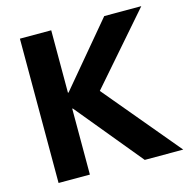

<svg xmlns="http://www.w3.org/2000/svg" viewBox="-104 -806 889 906"><g transform="rotate(-15 340.5 -352.5)"><path d="M72 0V-705H225V-400H228L484 -705H665L340 -332L346 -401L681 0H493L228 -322H225V0Z"/></g></svg>

Font: Nunito Sans 10pt SemiCondensed ExtraBold
Style: Regular
Weight: 800
Width: 4
Designer: Vernon Adams
Foundry: Vernon Adams
Version: Version 3.101;gftools[0.9.27]